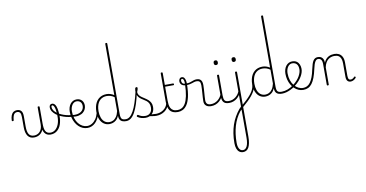

<svg xmlns="http://www.w3.org/2000/svg" viewBox="-232 -1962 6542 3428"><g transform="rotate(-10 3039.5 -248.0)"><path d="M289 19Q252 19 224 5.5Q196 -8 177 -34.5Q158 -61 148 -101Q138 -141 138 -193V-376Q138 -435 120.5 -458Q103 -481 68 -481Q44 -481 26 -468Q8 -455 -2.5 -425Q-13 -395 -17 -345Q-17 -340 -22 -337Q-27 -334 -36 -334Q-43 -334 -47.5 -337.5Q-52 -341 -52 -346Q-50 -403 -35 -440.5Q-20 -478 7 -496.5Q34 -515 70 -515Q94 -515 113 -508Q132 -501 146 -486Q160 -471 167 -446Q174 -421 174 -385V-200Q174 -155 180.5 -120.5Q187 -86 201 -62.5Q215 -39 238.5 -27Q262 -15 296 -15Q323 -15 349.5 -25Q376 -35 397.5 -56.5Q419 -78 432 -111.5Q445 -145 445 -193L464 -120Q457 -86 440.5 -60Q424 -34 401 -16.5Q378 1 349.5 10Q321 19 289 19ZM588 19Q553 19 526 5.5Q499 -8 481 -34.5Q463 -61 454 -101Q445 -141 445 -193V-500Q445 -508 449.5 -511.5Q454 -515 464 -515Q473 -515 477 -511.5Q481 -508 481 -500V-200Q481 -155 486 -120.5Q491 -86 504 -62.5Q517 -39 538.5 -27Q560 -15 593 -15Q616 -15 638 -22.5Q660 -30 679 -45Q698 -60 714 -82.5Q730 -105 741.5 -133.5Q753 -162 759.5 -197Q766 -232 766 -273Q766 -346 758 -394Q750 -442 736.5 -465.5Q723 -489 708 -489Q698 -489 694.5 -496.5Q691 -504 694.5 -511.5Q698 -519 708 -519Q738 -519 759.5 -492Q781 -465 792 -410.5Q803 -356 803 -273Q803 -233 797 -196Q791 -159 779.5 -126.5Q768 -94 750 -67.5Q732 -41 708 -21.5Q684 -2 654 8.5Q624 19 588 19Z M1009 -228Q965 -231 917 -243Q869 -255 822.5 -275.5Q776 -296 739 -324Q702 -352 679.5 -387Q657 -422 657 -463Q657 -490 671.5 -504.5Q686 -519 707 -519Q720 -519 724 -511.5Q728 -504 724 -496.5Q720 -489 707 -489Q700 -489 694.5 -483Q689 -477 689 -463Q689 -429 709.5 -399.5Q730 -370 764 -345.5Q798 -321 840 -303Q882 -285 926 -274Q970 -263 1009 -260Q1016 -259 1020 -254Q1024 -249 1024 -242.5Q1024 -236 1020.5 -231.5Q1017 -227 1009 -228Z M1019 -258Q1078 -249 1120 -257Q1162 -265 1189 -284.5Q1216 -304 1228.5 -330.5Q1241 -357 1241 -385Q1241 -432 1215 -458.5Q1189 -485 1148 -485Q1137 -485 1132.5 -490Q1128 -495 1129.5 -502Q1131 -509 1137 -514Q1143 -519 1153 -519Q1185 -519 1209 -508Q1233 -497 1248.5 -479Q1264 -461 1272 -437.5Q1280 -414 1280 -388Q1280 -355 1266 -322.5Q1252 -290 1221.5 -264.5Q1191 -239 1142 -227.5Q1093 -216 1024 -226Z M1259 17Q1214 17 1174 0Q1134 -17 1101.5 -48Q1069 -79 1045 -121.5Q1021 -164 1008 -214.5Q995 -265 995 -321Q995 -364 1006.5 -400.5Q1018 -437 1039 -463.5Q1060 -490 1088 -504.5Q1116 -519 1150 -519Q1159 -519 1163.5 -514Q1168 -509 1167 -502Q1166 -495 1160.5 -490Q1155 -485 1146 -485Q1122 -485 1101.5 -473Q1081 -461 1066 -439Q1051 -417 1042.5 -387.5Q1034 -358 1034 -323Q1034 -253 1052.5 -196.5Q1071 -140 1103 -100Q1135 -60 1175.5 -39Q1216 -18 1259 -18Q1306 -18 1347 -42.5Q1388 -67 1418.5 -111.5Q1449 -156 1464 -216Q1466 -224 1472.5 -225.5Q1479 -227 1484.5 -222.5Q1490 -218 1488 -208Q1477 -156 1455 -114.5Q1433 -73 1403 -43.5Q1373 -14 1336.5 1.5Q1300 17 1259 17Z M1656 17Q1601 17 1557 -13Q1513 -43 1488 -100.5Q1463 -158 1463 -239Q1463 -288 1472.5 -330.5Q1482 -373 1501 -407.5Q1520 -442 1548 -467Q1576 -492 1613 -505.5Q1650 -519 1696 -519Q1731 -519 1763.5 -509Q1796 -499 1830 -478V-1405Q1830 -1413 1834.5 -1416.5Q1839 -1420 1849 -1420Q1858 -1420 1862 -1416.5Q1866 -1413 1866 -1405V-126Q1866 -65 1885 -41.5Q1904 -18 1960 -18Q1967 -18 1970.5 -12.5Q1974 -7 1974 -0.5Q1974 6 1970.5 11.5Q1967 17 1960 17Q1926 17 1901.5 9.5Q1877 2 1861.5 -13Q1846 -28 1838.5 -50Q1831 -72 1831 -100V-103Q1809 -53 1778.5 -27Q1748 -1 1716 8Q1684 17 1656 17ZM1664 -18Q1697 -18 1729.5 -33.5Q1762 -49 1788.5 -86Q1815 -123 1830 -188V-440Q1793 -466 1759.5 -475.5Q1726 -485 1693 -485Q1658 -485 1628.5 -474.5Q1599 -464 1575.5 -444Q1552 -424 1536 -394.5Q1520 -365 1511.5 -327Q1503 -289 1503 -243Q1503 -178 1521 -127Q1539 -76 1575 -47Q1611 -18 1664 -18Z M1960 17Q1951 17 1946 11.5Q1941 6 1941 -0.5Q1941 -7 1946 -12.5Q1951 -18 1960 -18Q1999 -18 2034 -47Q2069 -76 2100 -133Q2131 -190 2159.5 -275.5Q2188 -361 2214 -473Q2216 -481 2222 -482Q2228 -483 2233.5 -479Q2239 -475 2237 -466Q2212 -345 2182.5 -254.5Q2153 -164 2119.5 -103.5Q2086 -43 2046.5 -13Q2007 17 1960 17Z M2509 17Q2472 17 2444.5 11.5Q2417 6 2391.5 3.5Q2366 1 2335 12L2356 -9Q2394 -21 2419.5 -22.5Q2445 -24 2466 -21Q2487 -18 2509 -18Q2518 -18 2523 -12.5Q2528 -7 2528 -0.5Q2528 6 2523 11.5Q2518 17 2509 17ZM2311 19Q2271 19 2233.5 8Q2196 -3 2167 -23Q2161 -28 2160 -34.5Q2159 -41 2165 -48Q2170 -56 2176.5 -57Q2183 -58 2191 -53Q2220 -33 2249 -24Q2278 -15 2315 -15Q2371 -15 2403.5 -51Q2436 -87 2436 -148Q2436 -194 2420 -223.5Q2404 -253 2378.5 -272.5Q2353 -292 2324 -309Q2295 -326 2269.5 -347.5Q2244 -369 2228 -401Q2212 -433 2212 -484Q2212 -504 2217.5 -526.5Q2223 -549 2244 -549Q2253 -549 2257.5 -543.5Q2262 -538 2262 -528Q2262 -519 2256.5 -500.5Q2251 -482 2241 -459Q2243 -426 2260.5 -402.5Q2278 -379 2304.5 -360.5Q2331 -342 2360.5 -323.5Q2390 -305 2416 -282Q2442 -259 2458.5 -227Q2475 -195 2475 -149Q2475 -73 2430 -27Q2385 19 2311 19Z M2506 17Q2497 17 2492 11.5Q2487 6 2487 -0.5Q2487 -7 2492 -12.5Q2497 -18 2506 -18Q2544 -18 2578.5 -29Q2613 -40 2641 -59.5Q2669 -79 2688.5 -106Q2708 -133 2716 -165Q2718 -174 2726 -173.5Q2734 -173 2740 -167Q2746 -161 2742 -151Q2733 -114 2711.5 -83.5Q2690 -53 2658.5 -30.5Q2627 -8 2588 4.5Q2549 17 2506 17Z M2896 17Q2843 17 2808 1.5Q2773 -14 2752.5 -42.5Q2732 -71 2723 -111Q2714 -151 2714 -200V-715Q2714 -723 2718 -726.5Q2722 -730 2731 -730Q2741 -730 2745.5 -726.5Q2750 -723 2750 -715V-500H2899Q2907 -500 2910.5 -496Q2914 -492 2914 -484Q2914 -477 2910.5 -472.5Q2907 -468 2899 -468H2750V-218Q2750 -179 2755 -143Q2760 -107 2775 -79Q2790 -51 2819 -34.5Q2848 -18 2897 -18Q2905 -18 2909 -12.5Q2913 -7 2913 -0.5Q2913 6 2909 11.5Q2905 17 2896 17Z M2898 17Q2889 17 2884 11.5Q2879 6 2879 -0.5Q2879 -7 2884 -12.5Q2889 -18 2898 -18Q2937 -18 2973.5 -37Q3010 -56 3039 -104Q3068 -152 3086 -237.5Q3104 -323 3108 -456Q3108 -459 3113 -460.5Q3118 -462 3125 -460.5Q3132 -459 3137 -455Q3142 -451 3142 -443Q3140 -304 3119 -214.5Q3098 -125 3063.5 -74.5Q3029 -24 2986 -3.5Q2943 17 2898 17Z M3501 17Q3475 17 3452.5 11Q3430 5 3412.5 -8.5Q3395 -22 3385.5 -42.5Q3376 -63 3376 -93Q3376 -122 3378.5 -157.5Q3381 -193 3383.5 -232Q3386 -271 3388.5 -309Q3391 -347 3391 -380Q3391 -429 3373 -447.5Q3355 -466 3321 -466Q3297 -466 3278 -460.5Q3259 -455 3239 -447.5Q3219 -440 3191 -434.5Q3163 -429 3121 -429Q3091 -429 3067 -439.5Q3043 -450 3029.5 -470Q3016 -490 3016 -519Q3016 -543 3030.5 -563Q3045 -583 3071 -583Q3099 -583 3114.5 -562.5Q3130 -542 3136 -513.5Q3142 -485 3142 -459Q3171 -459 3194 -465Q3217 -471 3237 -479.5Q3257 -488 3278.5 -494Q3300 -500 3326 -500Q3359 -500 3381.5 -487.5Q3404 -475 3415.5 -448Q3427 -421 3427 -379Q3427 -344 3424.5 -307Q3422 -270 3419.5 -233.5Q3417 -197 3414.5 -164.5Q3412 -132 3412 -105Q3412 -60 3434.5 -39Q3457 -18 3501 -18Q3510 -18 3514.5 -12.5Q3519 -7 3519 -0.5Q3519 6 3514.5 11.5Q3510 17 3501 17ZM3109 -460Q3109 -479 3105.5 -500.5Q3102 -522 3094 -537.5Q3086 -553 3072 -553Q3059 -553 3054 -544Q3049 -535 3049 -520Q3049 -495 3063.5 -477.5Q3078 -460 3109 -460Z M3499 17Q3490 17 3485 11.5Q3480 6 3480 -0.5Q3480 -7 3485 -12.5Q3490 -18 3499 -18Q3538 -18 3570 -30Q3602 -42 3627 -62Q3652 -82 3670 -106.5Q3688 -131 3697 -156Q3700 -165 3707.5 -165Q3715 -165 3720 -158.5Q3725 -152 3722 -143Q3713 -117 3694.5 -89Q3676 -61 3648.5 -37Q3621 -13 3583.5 2Q3546 17 3499 17Z M3827 17Q3787 17 3761 6Q3735 -5 3721.5 -25.5Q3708 -46 3702.5 -74Q3697 -102 3697 -136V-500Q3697 -508 3701.5 -511.5Q3706 -515 3714 -515Q3724 -515 3728.5 -511.5Q3733 -508 3733 -500V-136Q3733 -75 3751 -46.5Q3769 -18 3827 -18Q3834 -18 3837 -12.5Q3840 -7 3840 -0.5Q3840 6 3837 11.5Q3834 17 3827 17ZM3714 -690Q3695 -690 3686 -701Q3677 -712 3677 -733Q3677 -754 3686 -764.5Q3695 -775 3714 -775Q3733 -775 3742.5 -764.5Q3752 -754 3752 -733Q3752 -711 3742.5 -700.5Q3733 -690 3714 -690ZM3824 17Q3815 17 3810 11.5Q3805 6 3805 -0.5Q3805 -7 3810 -12.5Q3815 -18 3824 -18Q3863 -18 3895 -30Q3927 -42 3952 -62Q3977 -82 3995 -106.5Q4013 -131 4022 -156Q4025 -165 4032.5 -165Q4040 -165 4045 -158.5Q4050 -152 4047 -143Q4038 -117 4019.5 -89Q4001 -61 3973.5 -37Q3946 -13 3908.5 2Q3871 17 3824 17ZM3921 924Q3880 924 3851.5 902Q3823 880 3808 839Q3793 798 3793 740Q3793 646 3806 564Q3819 482 3843.5 410Q3868 338 3904.5 274Q3941 210 3988 153Q3997 144 4006 135Q4015 126 4023 117V-500Q4023 -508 4027.5 -511.5Q4032 -515 4042 -515Q4051 -515 4055 -511.5Q4059 -508 4059 -500V668Q4059 734 4049.5 782.5Q4040 831 4022.5 862.5Q4005 894 3979 909Q3953 924 3921 924ZM3923 889Q3946 889 3964 876.5Q3982 864 3995.5 838Q4009 812 4016 773Q4023 734 4023 679V170Q4015 177 4008.5 183.5Q4002 190 3995 198Q3954 250 3923.5 310.5Q3893 371 3873 439Q3853 507 3843 583Q3833 659 3833 740Q3833 787 3843.5 820Q3854 853 3874 871Q3894 889 3923 889ZM4039 -690Q4020 -690 4011 -700.5Q4002 -711 4002 -733Q4002 -754 4011 -764.5Q4020 -775 4039 -775Q4058 -775 4067.5 -764.5Q4077 -754 4077 -733Q4077 -711 4067.5 -700.5Q4058 -690 4039 -690Z M4051 139Q4045 144 4040.5 141Q4036 138 4033.5 132Q4031 126 4032.5 118Q4034 110 4040 106Q4095 59 4136 19.5Q4177 -20 4206 -54.5Q4235 -89 4253 -120.5Q4271 -152 4279.5 -182.5Q4288 -213 4288 -245Q4288 -253 4295 -255.5Q4302 -258 4308.5 -255.5Q4315 -253 4315 -246Q4315 -210 4306.5 -175.5Q4298 -141 4279 -107Q4260 -73 4229.5 -35Q4199 3 4154.5 45.5Q4110 88 4051 139Z M4481 17Q4426 17 4382 -13Q4338 -43 4313 -100.5Q4288 -158 4288 -239Q4288 -288 4297.5 -330.5Q4307 -373 4326 -407.5Q4345 -442 4373 -467Q4401 -492 4438 -505.5Q4475 -519 4521 -519Q4556 -519 4588.5 -509Q4621 -499 4655 -478V-1405Q4655 -1413 4659.5 -1416.5Q4664 -1420 4674 -1420Q4683 -1420 4687 -1416.5Q4691 -1413 4691 -1405V-126Q4691 -65 4710 -41.5Q4729 -18 4785 -18Q4792 -18 4795.5 -12.5Q4799 -7 4799 -0.5Q4799 6 4795.5 11.5Q4792 17 4785 17Q4751 17 4726.5 9.5Q4702 2 4686.5 -13Q4671 -28 4663.5 -50Q4656 -72 4656 -100V-103Q4634 -53 4603.5 -27Q4573 -1 4541 8Q4509 17 4481 17ZM4489 -18Q4522 -18 4554.5 -33.5Q4587 -49 4613.5 -86Q4640 -123 4655 -188V-440Q4618 -466 4584.5 -475.5Q4551 -485 4518 -485Q4483 -485 4453.5 -474.5Q4424 -464 4400.5 -444Q4377 -424 4361 -394.5Q4345 -365 4336.5 -327Q4328 -289 4328 -243Q4328 -178 4346 -127Q4364 -76 4400 -47Q4436 -18 4489 -18Z M4785 17Q4776 17 4771 11.5Q4766 6 4766 -0.5Q4766 -7 4771 -12.5Q4776 -18 4785 -18Q4841 -18 4896.5 -39.5Q4952 -61 4999 -95Q5004 -98 5009 -96Q5014 -94 5018 -89Q5022 -84 5023 -78Q5024 -72 5019 -69Q4984 -44 4944.5 -24.5Q4905 -5 4864.5 6Q4824 17 4785 17Z M5002 -98Q5025 -115 5046 -134Q5067 -153 5085 -175Q5110 -204 5127.5 -235Q5145 -266 5155 -297Q5165 -328 5165 -358Q5165 -420 5136.5 -452.5Q5108 -485 5056 -485Q5047 -485 5042.5 -490Q5038 -495 5039 -502Q5040 -509 5045.5 -514Q5051 -519 5060 -519Q5111 -519 5142.5 -496.5Q5174 -474 5189 -437.5Q5204 -401 5204 -359Q5204 -325 5192.5 -290Q5181 -255 5160.5 -220.5Q5140 -186 5112 -154Q5093 -132 5070 -111Q5047 -90 5022 -71Z M5171 17Q5126 17 5086 0Q5046 -17 5013 -48Q4980 -79 4955.5 -121.5Q4931 -164 4918 -214.5Q4905 -265 4905 -321Q4905 -364 4916.5 -400.5Q4928 -437 4949 -463.5Q4970 -490 4998 -504.5Q5026 -519 5060 -519Q5069 -519 5073.5 -514Q5078 -509 5077 -502Q5076 -495 5070.5 -490Q5065 -485 5056 -485Q5037 -485 5019.5 -477Q5002 -469 4988.5 -454.5Q4975 -440 4965 -420Q4955 -400 4949.5 -375.5Q4944 -351 4944 -323Q4944 -253 4963 -196.5Q4982 -140 5014.5 -100Q5047 -60 5088 -39Q5129 -18 5173 -18Q5212 -18 5245 -34.5Q5278 -51 5304.5 -87Q5331 -123 5352.5 -179.5Q5374 -236 5390 -315Q5402 -371 5414.5 -409.5Q5427 -448 5442.5 -471Q5458 -494 5478.5 -504.5Q5499 -515 5526 -515Q5535 -515 5539.5 -510Q5544 -505 5543.5 -498Q5543 -491 5537.5 -486Q5532 -481 5523 -481Q5508 -481 5495 -472.5Q5482 -464 5470.5 -445Q5459 -426 5448.5 -395.5Q5438 -365 5429 -321Q5409 -229 5384.5 -164.5Q5360 -100 5329.5 -60Q5299 -20 5260 -1.5Q5221 17 5171 17Z M5615 15Q5606 15 5602 11.5Q5598 8 5598 0V-376Q5598 -431 5578.5 -456Q5559 -481 5524 -481Q5517 -481 5513.5 -486Q5510 -491 5510 -498Q5510 -505 5514.5 -510Q5519 -515 5526 -515Q5554 -515 5574 -506Q5594 -497 5607.5 -481Q5621 -465 5627.5 -443.5Q5634 -422 5634 -397V-394Q5650 -433 5672.5 -457.5Q5695 -482 5721 -495.5Q5747 -509 5774 -514Q5801 -519 5826 -519Q5872 -519 5908.5 -500Q5945 -481 5966.5 -440.5Q5988 -400 5988 -334V-93Q5988 -69 5992.5 -52.5Q5997 -36 6007.5 -27Q6018 -18 6035 -18Q6046 -18 6057 -21Q6068 -24 6080 -32Q6092 -40 6103 -53Q6108 -59 6113 -60Q6118 -61 6124 -55Q6129 -51 6130.5 -46Q6132 -41 6128 -35Q6117 -20 6100.5 -8Q6084 4 6066 10.5Q6048 17 6029 17Q6012 17 5997.5 11Q5983 5 5972.5 -7Q5962 -19 5956.5 -37Q5951 -55 5951 -80V-326Q5951 -376 5938 -411Q5925 -446 5896.5 -465Q5868 -484 5821 -484Q5791 -484 5761.5 -475Q5732 -466 5707 -446Q5682 -426 5663 -392.5Q5644 -359 5634 -309V0Q5634 8 5629.5 11.5Q5625 15 5615 15Z"/></g></svg>

Font: Playwrite BE WAL Thin
Style: Regular
Weight: 250
Version: Version 1.002